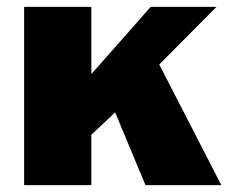

<svg xmlns="http://www.w3.org/2000/svg" viewBox="-20 -537 670 557"><path d="M622 0 442 -350 608 -517H417L245 -322V-517H50V0H245V-146L314 -211L402 0Z"/></svg>

Font: United Sans Black
Style: Regular
Weight: 900
Designer: Pablo Impallari, Rodrigo Fuenzalida (Modified by Dan O. Williams)
Version: Version 1.000;PS 001.000;hotconv 1.0.88;makeotf.lib2.5.64775